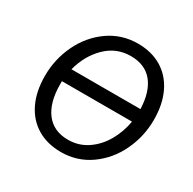

<svg xmlns="http://www.w3.org/2000/svg" viewBox="-163 -902 1087 1082"><g transform="rotate(30 380.5 -360.5)"><path d="M72 -315Q72 -424 118.5 -520.5Q165 -617 248.5 -675.5Q332 -734 437 -734Q525 -734 590.5 -695Q656 -656 692 -582Q728 -508 728 -406Q728 -298 682 -201.5Q636 -105 552.5 -46Q469 13 364 13Q276 13 210 -26Q144 -65 108 -139Q72 -213 72 -315ZM626 -336H170V-317Q170 -198 220 -132.5Q270 -67 364 -67Q433 -67 488.5 -104.5Q544 -142 579 -203.5Q614 -265 626 -336ZM632 -421Q628 -533 578.5 -593Q529 -653 437 -653Q343 -653 276 -587Q209 -521 183 -421Z"/></g></svg>

Font: Nebula Sans Medium
Style: Regular
Weight: 500
Italic angle: -9°
Designer: Paul D. Hunt for Adobe (as Source Sans)
Foundry: Nebula Entertainment & Broadcasting LLC
Version: Version 1.010